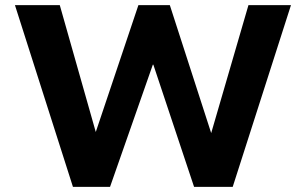

<svg xmlns="http://www.w3.org/2000/svg" viewBox="-20 -725 1186 745"><path d="M263 0 38 -705H212L353 -208H350L517 -705H639L800 -207H799L944 -705H1109L883 0H733L575 -474H573L407 0Z"/></svg>

Font: Nunito Sans 7pt ExtraBold
Style: Regular
Weight: 800
Designer: Vernon Adams
Foundry: Vernon Adams
Version: Version 3.101;gftools[0.9.27]